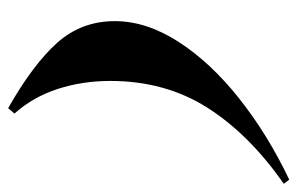

<svg xmlns="http://www.w3.org/2000/svg" viewBox="-146 -534 712 459"><g transform="rotate(90 209.5 -304.0)"><path d="M173 -212Q173 -146 192 -87Q211 -28 251 17L238 32Q134 -27 82 -85Q30 -143 30 -223Q30 -298 79 -374.5Q128 -451 214 -519.5Q300 -588 409 -640L419 -627Q300 -544 236.5 -443.5Q173 -343 173 -212Z"/></g></svg>

Font: Playfair Display SC
Style: Bold Italic
Weight: 700
Italic angle: -14°
Designer: Claus Eggers Sørensen
Foundry: Claus Eggers Sørensen
Version: Version 1.200; ttfautohint (v1.6)